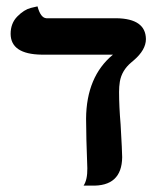

<svg xmlns="http://www.w3.org/2000/svg" viewBox="-20 -579 478 600"><path d="M352.1 -292Q352.1 -246.1 356.9 -189.9Q361.8 -104.5 361.8 -87.9Q360.8 4.4 265.1 1H241.2Q253.4 -17.1 252.9 -53.2Q252.9 -64 250 -142.1Q250 -153.8 249.5 -176.3Q249 -197.8 249 -208Q250 -339.8 333 -408.2H109.9Q13.7 -409.7 13.2 -473.1Q13.2 -506.3 34.2 -527.6Q55.2 -548.8 76.2 -554.2L97.2 -559.1Q106.9 -522.9 125 -522H344.2Q435.1 -520.5 436 -457Q436 -422.9 397.5 -390.1Q394 -387.2 390.1 -383.8Q360.4 -358.9 354.5 -323.7Q352.1 -308.6 352.1 -292Z"/></svg>

Font: Linux Libertine O
Style: Bold
Weight: 700
Designer: Philipp H. Poll
Foundry: Philipp H. Poll
Version: Version 5.0.0